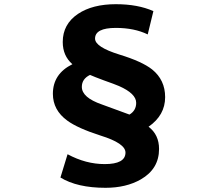

<svg xmlns="http://www.w3.org/2000/svg" viewBox="-20 -808 1040 915"><path d="M684 -644Q620 -675 532 -675Q433 -675 433 -624Q433 -584 549 -548Q657 -515 705 -477Q767 -427 767 -345Q767 -259 688 -204Q738 -166 738 -98Q738 -3 651 47Q581 87 483 87Q348 87 268 38L302 -73Q389 -26 479 -26Q578 -26 578 -81Q578 -125 459 -162Q350 -197 301 -233Q232 -283 232 -361Q232 -456 325 -502Q279 -542 279 -608Q279 -693 352 -742Q421 -788 532 -788Q637 -788 711 -755ZM370 -394Q370 -343 466 -310L597 -262Q629 -281 629 -318Q629 -362 547 -398Q526 -407 475 -425Q429 -442 409 -451Q370 -432 370 -394Z"/></svg>

Font: KaiGen Gothic KR Heavy
Style: Heavy
Weight: 900
Designer: Ryoko NISHIZUKA  (kana & ideographs); Paul D. Hunt (Latin, Greek & Cyrillic); Wenlong ZHANG  (bopomofo); Sandoll Communi
Foundry: Adobe Systems Incorporated
Version: Version 1.002 March 28, 2018